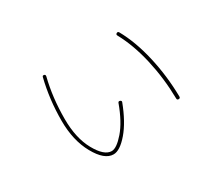

<svg xmlns="http://www.w3.org/2000/svg" viewBox="-101 -778 1203 1043"><g transform="rotate(-30 500.0 -256.0)"><path d="M801.8 -66.4Q799.8 -194.3 772.5 -314Q745.1 -433.6 696.3 -522.5Q691.4 -531.2 700.2 -536.1Q709 -541 713.9 -532.2Q763.7 -443.4 792 -320.8Q820.3 -198.2 822.3 -67.4Q822.3 -56.6 812 -56.6Q801.8 -56.6 801.8 -66.4ZM356.4 26.4Q299.8 26.4 251 -61.5Q202.1 -149.4 202.1 -272.5Q202.1 -406.2 232.4 -528.3Q234.4 -539.1 244.1 -536.1Q252.9 -535.2 251 -523.4Q221.7 -407.2 221.7 -272.5Q221.7 -153.3 265.6 -73.7Q309.6 5.9 356.4 5.9Q387.7 5.9 435.1 -48.8Q482.4 -103.5 518.6 -203.1Q522.5 -211.9 531.7 -208Q541 -204.1 538.1 -196.3Q499 -92.8 447.8 -33.2Q396.5 26.4 356.4 26.4Z"/></g></svg>

Font: Rounded-X Mgen+ 1m thin
Style: Regular
Weight: 100
Designer: [Source Han Sans]
Ryoko NISHIZUKA  (kana & ideographs); Paul D. Hunt (Latin, Greek & Cyrillic); Wenlong ZHANG  (bopomofo
Version: Version 1.059.20150602